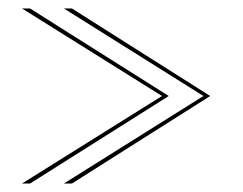

<svg xmlns="http://www.w3.org/2000/svg" viewBox="-20 -474 575 454"><path d="M32 -40 363 -247 32 -454H51L379 -247L51 -40ZM131 -40 461 -247 131 -454H150L477 -247L150 -40Z"/></svg>

Font: Anybody UltraExpanded Thin
Style: Regular
Weight: 100
Width: 9
Designer: Tyler Finck
Foundry: Etcetera Type Company
Version: Version 1.010; ttfautohint (v1.8.3) -l 8 -r 50 -G 200 -x 14 